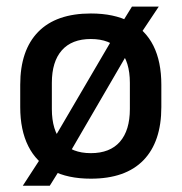

<svg xmlns="http://www.w3.org/2000/svg" viewBox="-20 -544 566 598"><path d="M263 12.5Q191 12.5 142 -13.2Q93 -39 68 -89Q43 -139 43 -210.5V-280Q43 -387.5 99 -444.8Q155 -502 263 -502Q335 -502 384 -476.5Q433 -451 457.8 -401.5Q482.5 -352 482.5 -280V-210.5Q482.5 -102.5 426.8 -45Q371 12.5 263 12.5ZM51 34.5 116 -65.5 137.5 -94 342.5 -444 355.5 -466 391 -523.5H474.5L413.5 -432L391.5 -402L189 -54L175 -29.5L135 34.5ZM263 -67Q322.5 -67 353.5 -102.5Q384.5 -138 384.5 -204.5V-286Q384.5 -352 353.5 -387.2Q322.5 -422.5 263 -422.5Q203.5 -422.5 172.5 -387.2Q141.5 -352 141.5 -286V-204.5Q141.5 -138 172.5 -102.5Q203.5 -67 263 -67Z"/></svg>

Font: Anek Tamil Medium
Style: Regular
Weight: 500
Designer: Aadarsh Rajan (Tamil), Yesha Goshar (Latin)
Foundry: Ek Type
Version: Version 1.003